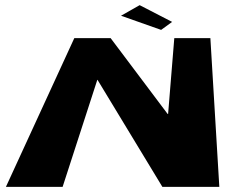

<svg xmlns="http://www.w3.org/2000/svg" viewBox="-20 -725 896 745"><path d="M647.9 -640 605.2 -609 449.6 -664 521.9 -705ZM357.5 -415H358.5L610 0H831L796.3 -577H656.3L632.3 -283H630.3L409.3 -577H268.3L3 0H223Z"/></svg>

Font: Hussar Milosc
Style: Obl
Weight: 700
Foundry: Cannot Into Space Fonts
Version: Version 1.02